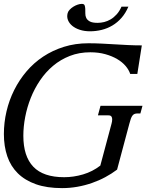

<svg xmlns="http://www.w3.org/2000/svg" viewBox="-31 -947 824 978"><path d="M480 -103.5 537.1 -316.9Q538.6 -322.8 539.6 -328.4Q540.5 -334 540.5 -339.4Q540.5 -348.1 536.4 -353.8Q532.2 -359.4 521 -359.4H467.8L481 -408.2H694.8L684.1 -369.1H669.4Q660.6 -369.1 654.5 -366.7Q648.4 -364.3 643.8 -358.4Q639.2 -352.5 635.5 -342.3Q631.8 -332 627.9 -316.9L565.4 -83Q537.6 -62 505.4 -44.7Q473.1 -27.3 437.3 -14.9Q401.4 -2.4 363 4.4Q324.7 11.2 285.2 11.2Q208 11.2 152.1 -8.5Q96.2 -28.3 59.8 -64.2Q23.4 -100.1 6.1 -150.9Q-11.2 -201.7 -11.2 -264.2Q-11.2 -322.8 2.2 -379.9Q15.6 -437 41.3 -488.3Q66.9 -539.6 104 -583.3Q141.1 -627 189 -658.7Q236.8 -690.4 294.7 -708.5Q352.5 -726.6 419.4 -726.6Q454.1 -726.6 487.3 -724.9Q520.5 -723.1 554 -721.2Q587.4 -719.2 621.3 -717.5Q655.3 -715.8 691.4 -715.8L668.5 -570.3H632.3Q625.5 -591.3 608.6 -611.1Q591.8 -630.9 565.7 -646.2Q539.6 -661.6 505.1 -671.1Q470.7 -680.7 429.2 -680.7Q372.1 -680.7 324.7 -662.1Q277.3 -643.6 239.5 -611.8Q201.7 -580.1 173.1 -537.8Q144.5 -495.6 125.7 -448.2Q106.9 -400.9 97.4 -351.3Q87.9 -301.8 87.9 -255.4Q87.9 -150.9 138.7 -97.7Q189.5 -44.4 295.9 -44.4Q343.8 -44.4 392.1 -58.6Q440.4 -72.8 480 -103.5ZM623 -913.1Q608.9 -879.9 588.1 -856.2Q567.4 -832.5 541.5 -817.1Q515.6 -801.8 486.6 -794.7Q457.5 -787.6 427.7 -787.6Q398.9 -787.6 375.7 -795.2Q352.5 -802.7 337.2 -815.4Q321.8 -828.1 315.2 -844.7Q308.6 -861.3 313.5 -879.9Q315.9 -889.2 324 -897.7Q332 -906.2 342.5 -912.8Q353 -919.4 364.5 -923.3Q376 -927.2 385.7 -927.2Q397 -927.2 399.9 -920.2Q402.8 -913.1 403.3 -902.3Q403.8 -891.6 403.6 -878.9Q403.3 -866.2 408.4 -855.5Q413.6 -844.7 426.8 -837.6Q439.9 -830.6 466.3 -830.6Q482.4 -830.6 499.5 -834.7Q516.6 -838.9 532.7 -848.4Q548.8 -857.9 563.2 -873.8Q577.6 -889.6 587.9 -913.1Z"/></svg>

Font: Arian AMU Serif
Style: Italic
Weight: 400
Italic angle: -15°
Designer: Ruben Hakobyan (Tarumian)
Foundry: Ruben Hakobyan (Tarumian)
Version: Version 1.002